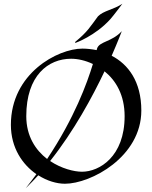

<svg xmlns="http://www.w3.org/2000/svg" viewBox="-20 -968 811 1023"><path d="M629 -802C576 -744 509 -748 497 -709C496 -707 495 -703 495 -701C469 -706 443 -709 419 -709C288 -709 38 -577 38 -303C38 -180 100 -91 174 -40C156 -15 137 9 117 35C140 12 162 -10 184 -34C231 -4 282 11 326 11C464 11 733 -132 733 -379C733 -535 662 -626 575 -671C610 -751 629 -802 629 -802ZM359 -655C394 -655 435 -646 475 -627C444 -525 377 -340 231 -121C170 -168 120 -242 120 -349C120 -566 237 -655 359 -655ZM644 -349C644 -133 509 -53 417 -53C374 -53 307 -70 247 -110C374 -270 472 -451 537 -588C598 -539 644 -461 644 -349ZM632 -948C584 -916 533 -912 502 -881C461 -826 447 -799 381 -745C380 -744 381 -739 381 -739C381 -739 487 -776 568 -866C586 -886 632 -948 632 -948Z"/></svg>

Font: Quintessential
Style: Regular
Weight: 400
Designer: Astigmatic (AOETI)
Foundry: Astigmatic (AOETI)
Version: Version 1.000